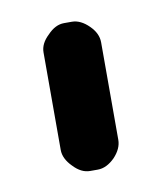

<svg xmlns="http://www.w3.org/2000/svg" viewBox="-46 -766 300 356"><g transform="rotate(-10 104.5 -588.0)"><path d="M49.8 -679.7Q49.8 -696.3 65.4 -710.9Q80.1 -726.6 96.7 -726.6Q100.6 -726.6 104.5 -726.6Q107.4 -726.6 111.3 -726.6Q127.9 -726.6 143.6 -710.9Q158.2 -696.3 158.2 -679.7Q158.2 -633.8 158.2 -587.9Q158.2 -542 158.2 -496.1Q158.2 -479.5 143.6 -463.9Q127.9 -448.2 111.3 -448.2Q107.4 -448.2 104.5 -448.2Q100.6 -448.2 96.7 -448.2Q80.1 -448.2 65.4 -463.9Q49.8 -479.5 49.8 -496.1Q49.8 -542 49.8 -587.9Q49.8 -633.8 49.8 -679.7Z"/></g></svg>

Font: DeepSea
Style: Bold
Weight: 700
Designer: Stem
Version: Version 3.019;git-0a5106e0b